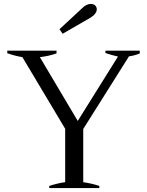

<svg xmlns="http://www.w3.org/2000/svg" viewBox="-20 -958 750 978"><path d="M283 -809C283 -809 299 -786 299 -786C299 -786 441 -868 441 -868C462 -881 473 -896 473 -911C473 -918 470 -925 465 -930C460 -935 452 -938 442 -938C427 -938 412 -930 397 -915C397 -915 283 -809 283 -809ZM231 -11C231 -11 231 0 231 0C231 0 486 0 486 0C486 0 486 -11 486 -11C459 -20 431 -26 404 -30C404 -30 404 -301 404 -301C404 -301 637 -671 637 -671C658 -674 677 -679 692 -686C692 -686 692 -700 692 -700C692 -700 517 -700 517 -700C517 -700 517 -688 517 -688C540 -680 562 -674 581 -670C581 -670 376 -342 376 -342C376 -342 183 -667 183 -667C211 -670 239 -676 268 -686C268 -686 268 -700 268 -700C268 -700 17 -700 17 -700C17 -700 17 -687 17 -687C42 -678 68 -671 94 -667C94 -667 312 -302 312 -302C312 -302 312 -30 312 -30C289 -27 262 -21 231 -11Z"/></svg>

Font: BUSH 25 TRIRONG 0515 A
Style: Regular
Weight: 400
Designer: Katatrad Team
Foundry: CadsonDemak